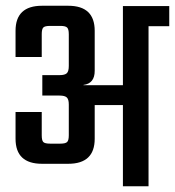

<svg xmlns="http://www.w3.org/2000/svg" viewBox="-20 -647 608 667"><path d="M568 -626V-556H496V0H407V-282H309V-165Q309 -78 217 -78H126Q34 -78 34 -165V-258H125V-177Q125 -159 130.5 -153.5Q136 -148 154 -148H190Q207 -148 213 -153.5Q219 -159 219 -177V-284Q219 -302 212 -308.5Q205 -315 187 -315H127V-386H187Q205 -386 212 -392.5Q219 -399 219 -418V-528Q219 -546 213 -551.5Q207 -557 190 -557H154Q136 -557 130.5 -551.5Q125 -546 125 -528V-449H34V-540Q34 -627 126 -627H217Q309 -627 309 -540V-401Q309 -357 270 -352V-351H407V-626Z"/></svg>

Font: Teko Regular
Style: Regular
Weight: 400
Designer: Manushi Parikh, Jonny Pinhorn
Foundry: Indian Type Foundry
Version: Version 1.105;PS 1.0;hotconv 1.0.78;makeotf.lib2.5.61930; tt